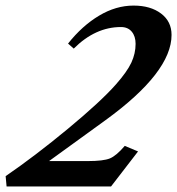

<svg xmlns="http://www.w3.org/2000/svg" viewBox="-73 -671 637 691"><path d="M-49.3 0 -52.7 -37.1Q52.2 -108.9 171.4 -207.5Q290.5 -306.2 344.2 -367.2Q384.3 -412.6 399.7 -445.6Q415 -478.5 415 -513.2Q415 -540.5 401.1 -557.1Q387.2 -573.7 362.3 -573.7Q270 -573.7 192.4 -496.1L171.9 -514.2Q223.1 -578.6 283.7 -614.7Q344.2 -650.9 407.7 -650.9Q468.8 -650.9 506.6 -622.3Q544.4 -593.8 544.4 -545.4Q544.4 -411.1 307.1 -238.8L103.5 -91.3H243.2Q298.8 -91.3 322.3 -100.8Q345.7 -110.4 376 -146L423.8 -126L326.7 0Z"/></svg>

Font: Elstob ExtraBold
Style: Italic
Weight: 800
Italic angle: -20°
Designer: Peter S. Baker
Version: Version 1.015